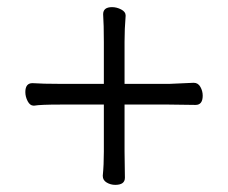

<svg xmlns="http://www.w3.org/2000/svg" viewBox="-20 -515 640 538"><path d="M330 -17Q330 3 303 3Q290 3 279 -3.5Q268 -10 268 -22V-23Q271 -53 271 -90V-222H148Q94 -222 76 -219H74Q64 -219 57.5 -231.5Q51 -244 51 -257Q51 -282 71 -282Q99 -280 149 -280H271V-397Q271 -447 269 -475Q269 -495 294 -495Q307 -495 319.5 -488.5Q332 -482 332 -472V-470Q329 -434 329 -398V-280H455Q462 -280 522 -283H523Q535 -283 541.5 -271.5Q548 -260 548 -247Q548 -221 528 -221L454 -222H329V-91Z"/></svg>

Font: LXGW WenKai Lite
Style: Regular
Weight: 400
Designer: LXGW / Fontworks Inc.
Foundry: LXGW / Fontworks Inc.
Version: Version 1.511; March 25, 2025